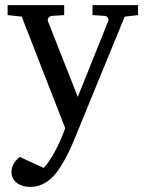

<svg xmlns="http://www.w3.org/2000/svg" viewBox="-20 -502 570 751"><path d="M467.8 -437 275.9 30.8Q271 43 262.2 63.5Q253.4 84 241.5 107.2Q229.5 130.4 215.1 152.8Q200.7 175.3 185.1 190.9Q167 209 145.3 219Q123.5 229 98.1 229Q80.6 229 66.9 224.4Q53.2 219.7 43.9 211.9Q34.7 204.1 29.8 193.6Q24.9 183.1 24.9 171.9Q24.9 154.8 32.5 140.4Q40 126 57.1 111.8L150.9 154.8Q163.1 142.6 175.8 122.8Q188.5 103 199.7 81.1Q210.9 59.1 220.2 37.4Q229.5 15.6 234.9 -1L64.9 -437L9.8 -442.9V-481.9H231V-442.9L183.1 -439.9Q174.8 -439 169.9 -432.6Q165 -426.3 168 -418L284.2 -123L402.8 -418Q406.2 -425.8 401.9 -432.4Q397.5 -439 389.2 -439.9L341.8 -442.9V-481.9H520V-442.9Z"/></svg>

Font: BabelStone Ogham Pictish
Style: Regular
Weight: 400
Designer: Andrew West
Foundry: BabelStone
Version: Version 1.02 March 14, 2022